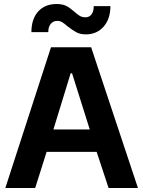

<svg xmlns="http://www.w3.org/2000/svg" viewBox="-20 -947 721 967"><path d="M353 -889.2Q370.1 -874 382.1 -866.9Q394 -859.9 411.1 -859.9Q430.2 -859.9 441.2 -875Q452.1 -890.1 452.1 -916H536.1Q536.1 -852.1 502 -813Q467.8 -773.9 412.1 -773.9Q384.3 -773.9 364.7 -784.4Q345.2 -794.9 320.8 -814Q304.7 -828.1 293.5 -835Q282.2 -841.8 269 -841.8Q248 -841.8 235.6 -826.9Q223.1 -812 223.1 -785.2H138.2Q138.2 -851.1 172.1 -888.9Q206.1 -926.8 265.1 -926.8Q294.9 -926.8 314 -917Q333 -907.2 353 -889.2ZM214.8 -182.1 157.2 0H6.8L236.8 -709H439L674.8 0H526.9L466.8 -182.1ZM335.9 -578.1 249 -294.9H432.1L342.8 -578.1Z"/></svg>

Font: Sarala
Style: Bold
Weight: 700
Designer: Andres Torresi
Foundry: Huerta Tipografica
Version: Version 1.004;PS 001.003;hotconv 1.0.70;makeotf.lib2.5.58329